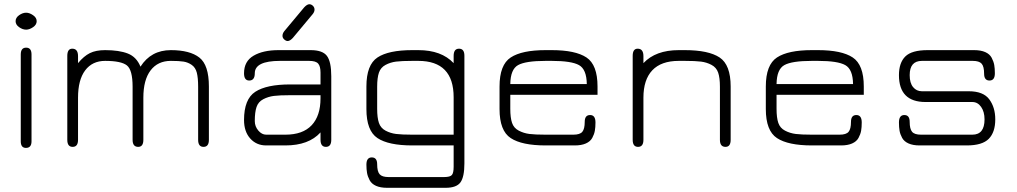

<svg xmlns="http://www.w3.org/2000/svg" viewBox="-20 -687 4803 907"><path d="M102.5 11.7Q78.1 11.7 78.1 -19.5V-429.7Q78.1 -461.9 103.5 -461.9Q128.9 -461.9 128.9 -429.7V-19.5Q128.9 11.7 102.5 11.7ZM103.5 -627Q119.1 -627 136.2 -615.2Q153.3 -603.5 153.3 -586.9Q153.3 -570.3 136.2 -558.6Q119.1 -546.9 103.5 -546.9Q86.9 -546.9 70.3 -558.6Q53.7 -570.3 53.7 -586.9Q53.7 -603.5 70.3 -615.2Q86.9 -627 103.5 -627Z M476.6 -399.4Q416 -399.4 382.3 -354.5Q348.6 -309.6 348.6 -225.6V-26.4Q348.6 6.8 323.2 6.8Q297.9 6.8 297.9 -26.4V-422.9Q297.9 -457 321.3 -457Q348.6 -457 348.6 -421.9V-388.7Q376 -421.9 404.3 -436Q432.6 -450.2 476.6 -450.2Q543 -450.2 584 -434.1Q625 -418 643.6 -372.1Q693.4 -450.2 787.1 -450.2Q877 -450.2 921.9 -415Q966.8 -379.9 966.8 -278.3V-26.4Q966.8 6.8 941.4 6.8Q916 6.8 916 -26.4V-277.3Q916 -319.3 909.7 -343.8Q903.3 -368.2 885.7 -380.4Q868.2 -392.6 847.2 -396Q826.2 -399.4 787.1 -399.4Q725.6 -399.4 691.4 -354.5Q657.2 -309.6 657.2 -225.6V-26.4Q657.2 6.8 632.8 6.8Q606.4 6.8 606.4 -26.4V-277.3Q606.4 -356.4 579.6 -377.9Q552.7 -399.4 476.6 -399.4Z M1350.6 -237.3Q1300.8 -237.3 1273.9 -233.9Q1247.1 -230.5 1223.6 -218.3Q1200.2 -206.1 1191.9 -181.6Q1183.6 -157.2 1183.6 -115.2Q1183.6 -89.8 1200.2 -70.3Q1216.8 -50.8 1237.3 -50.8H1328.1Q1410.2 -50.8 1452.1 -95.2Q1494.1 -139.6 1494.1 -222.7V-237.3ZM1350.6 -288.1H1494.1V-343.8Q1494.1 -374 1482.9 -386.7Q1471.7 -399.4 1440.4 -399.4H1302.7Q1183.6 -399.4 1183.6 -340.8Q1183.6 -306.6 1157.2 -306.6Q1132.8 -306.6 1132.8 -340.8Q1132.8 -397.5 1177.7 -423.8Q1222.7 -450.2 1295.9 -450.2H1447.3Q1503.9 -450.2 1524.4 -422.9Q1544.9 -395.5 1544.9 -327.1V-26.4Q1544.9 6.8 1519.5 6.8Q1494.1 6.8 1494.1 -27.3V-61.5Q1438.5 0 1328.1 0H1237.3Q1191.4 0 1162.1 -32.7Q1132.8 -65.4 1132.8 -120.1Q1132.8 -218.8 1186 -253.4Q1239.3 -288.1 1350.6 -288.1ZM1457 -620.1 1363.3 -507.8Q1349.6 -493.2 1338.9 -493.2Q1331.1 -493.2 1322.8 -500.5Q1314.5 -507.8 1314.5 -517.6Q1314.5 -529.3 1323.2 -540L1417 -652.3Q1430.7 -667 1441.4 -667Q1450.2 -667 1458 -659.7Q1465.8 -652.3 1465.8 -641.6Q1465.8 -630.9 1457 -620.1Z M2173.8 85Q2173.8 148.4 2155.3 174.3Q2136.7 200.2 2085 200.2H1808.6Q1777.3 200.2 1756.3 190.9Q1735.4 181.6 1726.1 164.1Q1716.8 146.5 1713.9 129.9Q1710.9 113.3 1710.9 90.8Q1710.9 56.6 1736.3 56.6Q1761.7 56.6 1761.7 88.9Q1761.7 123 1773.4 136.2Q1785.2 149.4 1815.4 149.4H2078.1Q2106.4 149.4 2114.7 139.6Q2123 129.9 2123 100.6V0H1927.7Q1815.4 0 1763.2 -34.7Q1710.9 -69.3 1710.9 -171.9V-278.3Q1710.9 -380.9 1763.2 -415.5Q1815.4 -450.2 1927.7 -450.2H1956.1Q2065.4 -450.2 2123 -388.7V-422.9Q2123 -457 2148.4 -457Q2173.8 -457 2173.8 -423.8ZM2123 -50.8V-227.5Q2123 -399.4 1956.1 -399.4H1927.7Q1877.9 -399.4 1851.1 -396Q1824.2 -392.6 1801.3 -380.4Q1778.3 -368.2 1770 -343.8Q1761.7 -319.3 1761.7 -277.3V-172.9Q1761.7 -130.9 1770 -106.4Q1778.3 -82 1801.3 -69.8Q1824.2 -57.6 1851.1 -54.2Q1877.9 -50.8 1927.7 -50.8Z M2802.7 -278.3V-239.3H2390.6V-172.9Q2390.6 -130.9 2398.9 -106.4Q2407.2 -82 2430.7 -69.8Q2454.1 -57.6 2481 -54.2Q2507.8 -50.8 2557.6 -50.8H2688.5Q2719.7 -50.8 2731 -64.5Q2742.2 -78.1 2742.2 -111.3Q2742.2 -143.6 2767.6 -143.6Q2793 -143.6 2793 -108.4Q2793 -85.9 2790 -69.3Q2787.1 -52.7 2777.8 -35.6Q2768.6 -18.6 2747.6 -9.3Q2726.6 0 2695.3 0H2557.6Q2445.3 0 2392.6 -34.7Q2339.8 -69.3 2339.8 -171.9V-278.3Q2339.8 -380.9 2392.6 -415.5Q2445.3 -450.2 2557.6 -450.2H2585.9Q2698.2 -450.2 2750.5 -415.5Q2802.7 -380.9 2802.7 -278.3ZM2585.9 -399.4H2557.6Q2462.9 -399.4 2427.2 -379.4Q2391.6 -359.4 2390.6 -290H2752Q2751 -359.4 2715.3 -379.4Q2679.7 -399.4 2585.9 -399.4Z M3186.5 -399.4Q3103.5 -399.4 3061.5 -355Q3019.5 -310.5 3019.5 -225.6V-26.4Q3019.5 6.8 2994.1 6.8Q2968.8 6.8 2968.8 -26.4V-422.9Q2968.8 -457 2992.2 -457Q3019.5 -457 3019.5 -421.9V-388.7Q3077.1 -450.2 3186.5 -450.2H3214.8Q3327.1 -450.2 3379.4 -415.5Q3431.6 -380.9 3431.6 -278.3V-26.4Q3431.6 6.8 3407.2 6.8Q3380.9 6.8 3380.9 -26.4V-277.3Q3380.9 -319.3 3372.6 -343.8Q3364.3 -368.2 3341.3 -380.4Q3318.4 -392.6 3291.5 -396Q3264.6 -399.4 3214.8 -399.4Z M4060.5 -278.3V-239.3H3648.4V-172.9Q3648.4 -130.9 3656.7 -106.4Q3665 -82 3688.5 -69.8Q3711.9 -57.6 3738.8 -54.2Q3765.6 -50.8 3815.4 -50.8H3946.3Q3977.5 -50.8 3988.8 -64.5Q4000 -78.1 4000 -111.3Q4000 -143.6 4025.4 -143.6Q4050.8 -143.6 4050.8 -108.4Q4050.8 -85.9 4047.9 -69.3Q4044.9 -52.7 4035.6 -35.6Q4026.4 -18.6 4005.4 -9.3Q3984.4 0 3953.1 0H3815.4Q3703.1 0 3650.4 -34.7Q3597.7 -69.3 3597.7 -171.9V-278.3Q3597.7 -380.9 3650.4 -415.5Q3703.1 -450.2 3815.4 -450.2H3843.8Q3956.1 -450.2 4008.3 -415.5Q4060.5 -380.9 4060.5 -278.3ZM3843.8 -399.4H3815.4Q3720.7 -399.4 3685.1 -379.4Q3649.4 -359.4 3648.4 -290H4009.8Q4008.8 -359.4 3973.1 -379.4Q3937.5 -399.4 3843.8 -399.4Z M4324.2 0Q4293 0 4272 -9.3Q4251 -18.6 4241.7 -35.6Q4232.4 -52.7 4229.5 -69.3Q4226.6 -85.9 4226.6 -108.4Q4226.6 -143.6 4252 -143.6Q4277.3 -143.6 4277.3 -111.3Q4277.3 -78.1 4288.6 -64.5Q4299.8 -50.8 4331.1 -50.8H4573.2Q4630.9 -50.8 4630.9 -123Q4630.9 -159.2 4614.7 -182.1Q4598.6 -205.1 4573.2 -205.1H4352.5Q4226.6 -205.1 4226.6 -332Q4226.6 -390.6 4256.8 -420.4Q4287.1 -450.2 4362.3 -450.2H4582Q4613.3 -450.2 4634.3 -440.9Q4655.3 -431.6 4664.6 -414.1Q4673.8 -396.5 4676.8 -379.9Q4679.7 -363.3 4679.7 -340.8Q4679.7 -306.6 4654.3 -306.6Q4628.9 -306.6 4628.9 -338.9Q4628.9 -373 4617.2 -386.2Q4605.5 -399.4 4575.2 -399.4H4335Q4277.3 -399.4 4277.3 -332Q4277.3 -294.9 4293.5 -275.4Q4309.6 -255.9 4335 -255.9H4556.6Q4625 -255.9 4653.3 -217.8Q4681.6 -179.7 4681.6 -123Q4681.6 -62.5 4650.9 -31.2Q4620.1 0 4546.9 0Z"/></svg>

Font: Jura
Style: Book
Weight: 400
Version: Version 2.3